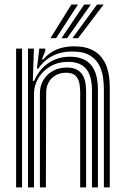

<svg xmlns="http://www.w3.org/2000/svg" viewBox="-20 -810 542 830"><path d="M429.1 0V-423.5Q429.1 -443.1 426 -470.7Q422.9 -498.2 410.4 -525Q397.9 -551.7 369.9 -569.6Q341.8 -587.4 291.9 -587.4Q244.2 -587.4 207.2 -568.4Q170.1 -549.4 145.5 -513.3H139.6L149.9 -600H175.5L175.8 -589.8L160.8 -552.8H166.4Q192 -582.5 225.1 -596.1Q258.3 -609.7 299.9 -609.7Q345.1 -609.7 373.9 -596.4Q402.8 -583 419.3 -561.6Q435.8 -540.2 443.3 -515.5Q450.8 -490.9 452.7 -467.9Q454.6 -444.8 454.6 -428.4V0ZM49.6 0V-600H75.3V0ZM152.5 0V-406.7Q152.5 -439.9 168 -464.9Q183.5 -490 209.8 -504Q236.1 -518 268.5 -518Q298.7 -518 315.8 -506.9Q332.9 -495.9 340.6 -479.2Q348.4 -462.5 350.3 -444.8Q352.3 -427.1 352.3 -413.8V0H326.6V-412.4Q326.6 -428.9 323.5 -448.3Q320.3 -467.7 307.3 -481.7Q294.3 -495.6 264.7 -495.6Q242.1 -495.6 222.7 -485.6Q203.3 -475.5 191.6 -456.3Q179.9 -437.1 179.7 -409.3L178.3 0ZM101.1 0V-600H126.6L121.9 -460.5H127.8Q149.4 -511 190.3 -538.1Q231.2 -565.2 284.1 -564.8Q344.2 -564.3 373.8 -528.9Q403.3 -493.4 403.3 -421.9V0H377.6V-418.7Q377.6 -481.4 352.5 -512Q327.4 -542.6 274.9 -542.6Q231.1 -542.6 197.7 -523Q164.3 -503.5 145.6 -472Q126.9 -440.6 126.9 -404.5V0ZM198 -645 288.5 -790.3H317L222.5 -645ZM293.1 -645 399.4 -790.3H427.9L317.7 -645ZM245.7 -645 343.9 -790.3H372.5L270 -645Z"/></svg>

Font: Big Shoulders Inline Text SC Thin
Style: Regular
Weight: 100
Designer: Patric King
Foundry: XO Type Co
Version: Version 2.002